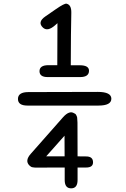

<svg xmlns="http://www.w3.org/2000/svg" viewBox="-20 -862 691 1049"><path d="M135.3 -358.9 514.2 -359.9Q587.9 -359.9 588.4 -322.8Q588.4 -285.2 518.1 -285.2H129.9Q78.1 -285.2 78.1 -321.3Q78.1 -358.9 135.3 -358.9ZM332.5 -120.6 232.4 -7.8H333ZM398.4 -229Q402.3 -222.2 401.9 -214.4Q403.3 -204.6 403.3 -191.9Q403.3 -99.6 403.8 -7.8Q427.2 -7.8 450.7 -7.3Q488.3 -7.3 488.3 24.9Q488.3 53.2 450.7 53.2H403.8V121.6Q403.8 167 368.7 167Q333.5 167 333.5 121.6V53.2L176.3 53.7Q167 53.7 160.2 52.2Q153.8 52.2 148.4 48.3Q143.6 45.4 140.1 41.5Q114.7 15.6 148.4 -22L324.2 -221.2Q359.4 -260.7 385.7 -242.7Q394 -240.7 398.4 -229ZM369.6 -792Q367.2 -690.4 366.7 -505.4Q391.6 -505.4 416 -505.4Q466.3 -505.4 466.3 -475.6Q466.3 -440.9 417.5 -440.9H240.2Q196.3 -440.9 195.8 -472.7Q195.8 -505.9 244.6 -505.9Q268.6 -505.9 293 -505.9L293.9 -735.4L281.2 -724.1Q239.7 -687.5 214.4 -711.4Q183.1 -741.2 227.5 -772L286.1 -812.5Q332 -844.2 343.3 -841.8Q370.6 -835.9 369.6 -792Z"/></svg>

Font: Comic Relief
Style: Regular
Weight: 400
Designer: Jeff Davis
Foundry: Loudifier
Version: Version 1.0